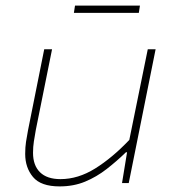

<svg xmlns="http://www.w3.org/2000/svg" viewBox="-20 -654 640 686"><path d="M193 12Q126 12 98 -21.5Q70 -55 70 -104Q70 -128 73 -147.5Q76 -167 80 -188L138 -478H166L108 -190Q104 -168 101 -148.5Q98 -129 98 -108Q98 -63 123 -38.5Q148 -14 196 -14Q259 -14 320 -52Q381 -90 442 -154L508 -478H536L440 0H416L434 -110H430Q397 -78 361 -50Q325 -22 284 -5Q243 12 193 12ZM244 -608 248 -634H480L476 -608Z"/></svg>

Font: Source Code Pro ExtraLight ExtraLight
Style: Italic
Weight: 250
Italic angle: -11°
Monospace: yes
Version: Version 1.016;hotconv 1.0.116;makeotfexe 2.5.65601